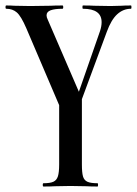

<svg xmlns="http://www.w3.org/2000/svg" viewBox="-32 -406 500 701"><path d="M446 -374Q418 -374 396 -354Q374 -334 358 -290L267 -44V194Q267 224 271 238Q275 252 287 257.5Q299 263 324 263Q326 263 326 269Q326 275 324 275Q299 275 284 274L225 273L168 274Q153 275 127 275Q124 275 124 269Q124 263 127 263Q151 263 163 257.5Q175 252 179.5 237.5Q184 223 184 194V-22L64 -303Q45 -347 29.5 -360.5Q14 -374 -9 -374Q-12 -374 -12 -380Q-12 -386 -9 -386Q9 -386 20 -385L78 -384L152 -385Q168 -386 196 -386Q199 -386 199 -380Q199 -374 196 -374Q168 -374 153 -368.5Q138 -363 138 -350Q138 -343 142 -335L256 -71L333 -292Q339 -310 339 -325Q339 -374 271 -374Q269 -374 269 -380Q269 -386 271 -386Q298 -386 312 -385L372 -384L411 -385Q422 -386 446 -386Q448 -386 448 -380Q448 -374 446 -374Z"/></svg>

Font: Cormorant Garamond SemiBold
Style: Regular
Weight: 600
Designer: Christian Thalmann (Catharsis Fonts)
Version: Version 3.000